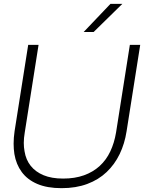

<svg xmlns="http://www.w3.org/2000/svg" viewBox="-20 -964 840 1001"><path d="M301 17Q226 17 174.5 -5Q123 -27 93.5 -67Q64 -107 55 -161Q51 -187 51 -215Q51 -246 56 -280L127 -730H181L109 -273Q104 -244 104 -219Q104 -196 108 -175Q115 -131 140 -99.5Q165 -68 207 -50.5Q249 -33 309 -33Q370 -33 417.5 -50Q465 -67 499.5 -98.5Q534 -130 555 -174.5Q576 -219 585 -273L657 -730H711L640 -280Q630 -215 604 -161Q578 -107 536 -67Q494 -27 435 -5Q376 17 301 17ZM416 -797 556 -944H618L468 -797Z"/></svg>

Font: Sora ExtraLight
Style: Italic
Weight: 200
Designer: Jonathan Barnbrook, Juli√°n Moncada
Version: Version 1.000